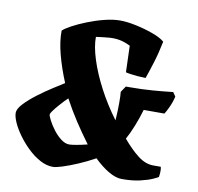

<svg xmlns="http://www.w3.org/2000/svg" viewBox="-80 -803 915 887"><g transform="rotate(10 377.5 -360.0)"><path d="M224 0Q194 0 163.5 -16.5Q133 -33 106 -59Q79 -85 57.5 -114.5Q36 -144 24 -171Q12 -198 12 -216Q12 -235 35.5 -260Q59 -285 93.5 -311Q128 -337 161 -358Q194 -379 213 -391Q186 -456 170 -517Q154 -578 155 -627Q166 -638 194.5 -653.5Q223 -669 262 -684.5Q301 -700 341 -710Q381 -720 414 -720Q446 -720 488.5 -711Q531 -702 569.5 -688Q608 -674 626 -658Q615 -603 600 -555Q585 -507 575 -479Q560 -479 540.5 -480.5Q521 -482 504 -484.5Q487 -487 481 -489L477 -613Q448 -627 425 -631Q402 -635 377 -633Q352 -631 316 -626Q315 -583 334.5 -521.5Q354 -460 389.5 -392.5Q425 -325 472 -262Q475 -306 475 -343Q475 -380 473 -396L492 -424H510Q567 -424 618 -428Q669 -432 712 -437L725 -418Q719 -391 707 -365.5Q695 -340 689 -332H592Q581 -294 565.5 -255Q550 -216 534 -187Q572 -142 607.5 -114.5Q643 -87 680 -87H715Q717 -84 717.5 -70Q718 -56 715 -39Q711 -36 690 -26.5Q669 -17 633 -8.5Q597 0 547 0Q519 0 485 -20Q451 -40 416 -74Q376 -52 337 -35.5Q298 -19 268 -9.5Q238 0 224 0ZM281 -115Q291 -115 314 -119Q337 -123 365 -130Q328 -180 298 -226Q268 -272 240 -324Q236 -321 224.5 -309Q213 -297 200 -282Q187 -267 177.5 -254Q168 -241 168 -236Q168 -229 178 -209.5Q188 -190 204.5 -168Q221 -146 241 -130.5Q261 -115 281 -115Z"/></g></svg>

Font: Texturina Black
Style: Italic
Weight: 900
Italic angle: -11°
Designer: Guillermo Torres Carreño
Foundry: Omnibus-Type
Version: Version 1.002; ttfautohint (v1.8.3)